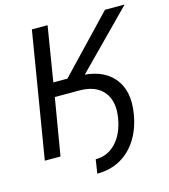

<svg xmlns="http://www.w3.org/2000/svg" viewBox="-126 -828 947 1073"><g transform="rotate(-15 347.5 -291.0)"><path d="M221.2 -329.1 233.9 -408.7H338.9Q476.1 -408.7 542.5 -332.5Q608.9 -256.3 586.4 -122.6Q572.3 -39.1 533.7 21.2Q495.1 81.5 436.5 113.8Q377.9 146 303.2 146L315.4 65.9Q384.3 66.4 432.4 15.9Q480.5 -34.7 495.6 -123Q511.7 -218.3 466.8 -273.7Q421.9 -329.1 326.2 -329.1ZM38.6 0 158.7 -727.5H249.5L197.8 -410.2H279.3L581.5 -727.5H695.3L302.2 -329.1H184.6L129.4 0Z"/></g></svg>

Font: Inter 20pt
Style: Italic
Weight: 400
Italic angle: -9.3988°
Version: Version 4.001;git-66647c0bb